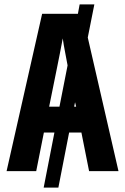

<svg xmlns="http://www.w3.org/2000/svg" viewBox="-20 -780 570 875"><path d="M10 0 172 -717H335L343 -760H410L380 -609L520 0H386L351 -176H295L246 75H179L228 -176H180L145 0ZM240 -472 204 -294H251L288 -482Q283 -510 276.5 -543Q270 -576 266 -605Q260 -574 253 -537Q246 -500 240 -472ZM318 -294H327L322 -314Z"/></svg>

Font: Noto Sans Mono Condensed
Style: Bold
Weight: 700
Width: 3
Designer: Monotype Design Team
Foundry: Monotype Imaging Inc.
Version: Version 2.014